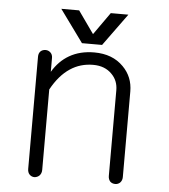

<svg xmlns="http://www.w3.org/2000/svg" viewBox="-52 -762 730 827"><g transform="rotate(5 312.5 -348.0)"><path d="M256.8 -713.9H179.7L281.2 -574.2H368.2L469.7 -713.9H393.6L325.2 -617.2ZM97.7 -500V-14.6Q97.7 1 106.4 9.8Q115.2 18.6 127.9 18.6Q139.6 17.6 148.4 9.8Q158.2 0 158.2 -15.6V-363.3Q192.4 -425.8 238.3 -456.1Q282.2 -485.4 337.9 -485.4Q388.7 -485.4 418.9 -454.1Q446.3 -426.8 446.3 -384.8V-14.6Q446.3 0 455.1 9.8Q463.9 17.6 476.6 17.6Q488.3 17.6 497.1 9.8Q506.8 0 506.8 -14.6V-384.8Q506.8 -448.2 463.9 -491.2Q417 -539.1 337.9 -539.1Q276.4 -539.1 230.5 -512.7Q186.5 -487.3 158.2 -439.5V-500Q158.2 -514.6 148.4 -523.4Q139.6 -531.2 127.9 -531.2Q115.2 -531.2 106.4 -523.4Q97.7 -514.6 97.7 -500Z"/></g></svg>

Font: Gulim
Style: Regular
Weight: 400
Version: Version 2.21